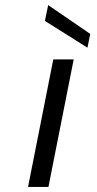

<svg xmlns="http://www.w3.org/2000/svg" viewBox="-20 -733 381 753"><path d="M189 -500H269L170 0H90ZM169 -713 334 -600 323 -546 156 -651Z"/></svg>

Font: Albert Sans
Style: Italic
Weight: 400
Italic angle: -11.25°
Designer: Andreas Rasmussen
Foundry: a.Foundry
Version: Version 1.025